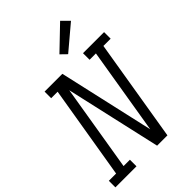

<svg xmlns="http://www.w3.org/2000/svg" viewBox="-294 -1088 1198 1198"><g transform="rotate(-45 304.5 -489.5)"><path d="M-13 0V-58H51L154 -677H97V-735H254L384 -160L397 -103L492 -677H436V-735H622V-677H558L446 0H355L283 -318L212 -632L117 -58H173V0ZM366 -796 327 -834 478 -979 526 -931Z"/></g></svg>

Font: Iosevka Curly Slab LtExObl
Style: Regular
Weight: 300
Width: 7
Italic angle: -9°
Monospace: yes
Designer: Belleve Invis
Foundry: Belleve Invis
Version: Version 11.1.0; ttfautohint (v1.8.3)